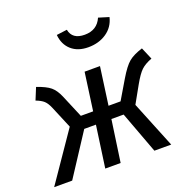

<svg xmlns="http://www.w3.org/2000/svg" viewBox="-143 -903 1006 1031"><g transform="rotate(-20 360.0 -387.5)"><path d="M690.9 -539.1 720.2 -470.2Q680.2 -455.1 658.7 -434.6Q637.2 -414.1 608.9 -363.8L554.2 -266.1L662.1 0H565.9L477.1 -238.8H407.2L373 0H285.2L318.8 -238.8H252L96.2 0H-6.8L183.1 -276.9L129.9 -403.8Q117.7 -432.6 102.8 -446.3Q87.9 -460 58.1 -471.2L85.9 -539.1Q139.2 -521 163.1 -501Q187 -481 204.1 -440.9L258.8 -311H329.1L358.9 -526.9H446.8L417 -311H485.8L549.8 -418.9Q585 -478 612.1 -500.5Q639.2 -522.9 690.9 -539.1ZM286.1 -763.2 346.2 -771Q357.4 -712.9 428.2 -712.9Q499 -712.9 525.9 -774.9L585 -756.8Q571.8 -702.6 527.8 -672.9Q483.9 -643.1 423.8 -643.1Q363.8 -643.1 327.4 -675.5Q291 -708 286.1 -763.2Z"/></g></svg>

Font: FiraSans-Italic
Style: Italic
Weight: 400
Italic angle: -8°
Designer: Carrois Corporate & Edenspiekermann AG
Foundry: Carrois Corporate GbR & Edenspiekermann AG
Version: Version 3.106;PS 003.106;hotconv 1.0.70;makeotf.lib2.5.58329